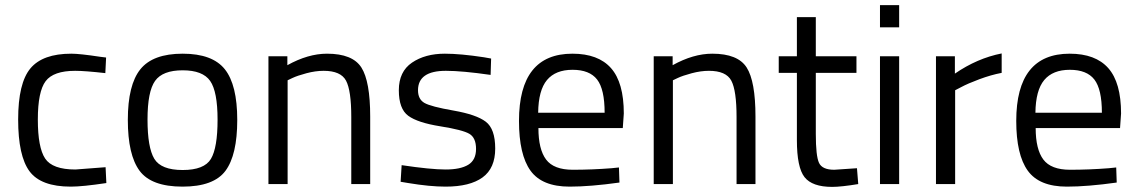

<svg xmlns="http://www.w3.org/2000/svg" viewBox="-20 -720 4450 751"><path d="M259 -510Q292 -510 371 -498L395 -495L392 -434Q312 -443 274 -443Q189 -443 158.5 -402.5Q128 -362 128 -252.5Q128 -143 156.5 -100Q185 -57 275 -57L393 -66L396 -4Q303 10 257 10Q140 10 95.5 -50Q51 -110 51 -252.5Q51 -395 99 -452.5Q147 -510 259 -510Z M480 -251Q480 -388 529 -449Q578 -510 694.5 -510Q811 -510 859.5 -449Q908 -388 908 -251Q908 -114 862 -52Q816 10 694 10Q572 10 526 -52Q480 -114 480 -251ZM557 -252.5Q557 -143 583.5 -99Q610 -55 694.5 -55Q779 -55 805 -98.5Q831 -142 831 -252Q831 -362 802 -403.5Q773 -445 694.5 -445Q616 -445 586.5 -403.5Q557 -362 557 -252.5Z M1105 0H1030V-500H1104V-465Q1185 -510 1259 -510Q1359 -510 1393.5 -456Q1428 -402 1428 -264V0H1354V-262Q1354 -366 1333.5 -404.5Q1313 -443 1246 -443Q1214 -443 1178.5 -433.5Q1143 -424 1124 -415L1105 -406Z M1724 -443Q1615 -443 1615 -367Q1615 -332 1640 -317.5Q1665 -303 1754 -287.5Q1843 -272 1880 -244Q1917 -216 1917 -139Q1917 -62 1867.5 -26Q1818 10 1723 10Q1661 10 1577 -4L1547 -9L1551 -74Q1665 -57 1723 -57Q1781 -57 1811.5 -75.5Q1842 -94 1842 -137.5Q1842 -181 1816 -196.5Q1790 -212 1702 -226Q1614 -240 1577 -267Q1540 -294 1540 -367Q1540 -440 1591.5 -475Q1643 -510 1720 -510Q1781 -510 1873 -496L1901 -491L1899 -427Q1788 -443 1724 -443Z M2372 -62 2401 -65 2403 -6Q2289 10 2208 10Q2100 10 2055 -52.5Q2010 -115 2010 -247Q2010 -510 2219 -510Q2320 -510 2370 -453.5Q2420 -397 2420 -276L2416 -219H2086Q2086 -136 2116 -96Q2146 -56 2220.5 -56Q2295 -56 2372 -62ZM2345 -279Q2345 -371 2315.5 -409Q2286 -447 2219.5 -447Q2153 -447 2119.5 -407Q2086 -367 2085 -279Z M2612 0H2537V-500H2611V-465Q2692 -510 2766 -510Q2866 -510 2900.5 -456Q2935 -402 2935 -264V0H2861V-262Q2861 -366 2840.5 -404.5Q2820 -443 2753 -443Q2721 -443 2685.5 -433.5Q2650 -424 2631 -415L2612 -406Z M3330 -435H3171V-196Q3171 -110 3183.5 -83Q3196 -56 3243 -56L3332 -62L3337 0Q3270 11 3235 11Q3157 11 3127 -27Q3097 -65 3097 -172V-435H3026V-500H3097V-653H3171V-500H3330Z M3422 0V-500H3497V0ZM3422 -613V-700H3497V-613Z M3641 0V-500H3715V-432Q3802 -492 3898 -511V-435Q3856 -427 3810.5 -410Q3765 -393 3741 -380L3716 -367V0Z M4317 -62 4346 -65 4348 -6Q4234 10 4153 10Q4045 10 4000 -52.5Q3955 -115 3955 -247Q3955 -510 4164 -510Q4265 -510 4315 -453.5Q4365 -397 4365 -276L4361 -219H4031Q4031 -136 4061 -96Q4091 -56 4165.5 -56Q4240 -56 4317 -62ZM4290 -279Q4290 -371 4260.5 -409Q4231 -447 4164.5 -447Q4098 -447 4064.5 -407Q4031 -367 4030 -279Z"/></svg>

Font: Titillium Web
Style: Regular
Weight: 400
Version: Version 1.001;PS 57.000;hotconv 1.0.70;makeotf.lib2.5.55311